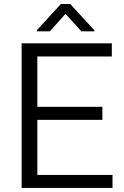

<svg xmlns="http://www.w3.org/2000/svg" viewBox="-20 -924 609 944"><path d="M533.2 -64V0H86.4V-710.9H529.8V-646.5H163.6V-398.9H483.4V-334.5H163.6V-64ZM325.2 -904.3 444.3 -774.9V-770H379.9L302.2 -856L225.1 -770H161.6V-775.9L279.3 -904.3Z"/></svg>

Font: Vazirmatn RD Light
Style: Regular
Weight: 300
Designer: Saber Rastikerdar
Foundry: Saber Rastikerdar
Version: Version 32.102